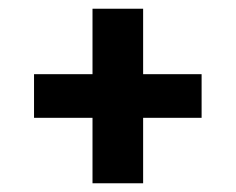

<svg xmlns="http://www.w3.org/2000/svg" viewBox="-20 -560 540 440"><path d="M308 -140H192V-290H58V-390H192V-540H308V-390H442V-290H308Z"/></svg>

Font: Iosevka SS18 Extrabold
Style: Regular
Weight: 800
Monospace: yes
Designer: Belleve Invis
Foundry: Belleve Invis
Version: Version 25.1.1; ttfautohint (v1.8.4)